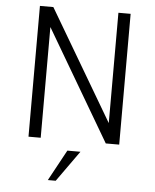

<svg xmlns="http://www.w3.org/2000/svg" viewBox="-60 -740 817 1009"><g transform="rotate(5 348.5 -236.0)"><path d="M523.4 -689.9H587.9V0H517.1L173.8 -584V0H109.4V-689.9H180.2L523.4 -107.9ZM230.5 218.3 319.3 55.2H388.2L272 218.3Z"/></g></svg>

Font: HK Grotesk Legacy
Style: Regular
Weight: 400
Designer: Alfredo Marco Pradil
Foundry: Hanken Design Co.
Version: Version 2.022;PS 002.022;hotconv 1.0.88;makeotf.lib2.5.64775